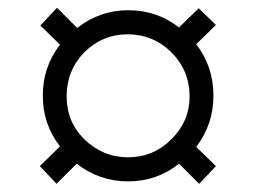

<svg xmlns="http://www.w3.org/2000/svg" viewBox="-20 -606 650 488"><path d="M123.8 -138.8 81.2 -183.8 132.5 -233.8Q88.8 -290 88.8 -363.1Q88.8 -436.2 132.5 -492.5L82.5 -541.2L125 -586.2L176.2 -535Q233.8 -580 306.2 -580Q378.8 -580 435 -536.2L485 -585L528.8 -542.5L478.8 -493.8Q522.5 -436.2 522.5 -363.1Q522.5 -290 478.8 -232.5L528.8 -183.8L486.2 -138.8L435 -190Q378.8 -145 305.6 -145Q232.5 -145 175 -190ZM193.8 -252.5Q241.2 -206.2 305.6 -206.2Q370 -206.2 416.2 -252.5Q462.5 -298.8 461.9 -363.1Q461.2 -427.5 415 -473.8Q368.8 -518.8 304.4 -518.8Q240 -518.8 193.8 -472.5Q150 -427.5 149.4 -362.5Q148.8 -297.5 193.8 -252.5Z"/></svg>

Font: Now Alt
Style: Regular
Weight: 400
Designer: Alfredo Marco Pradil
Foundry: Alfredo Marco Pradil
Version: Version 1.002;PS 001.002;hotconv 1.0.88;makeotf.lib2.5.64775